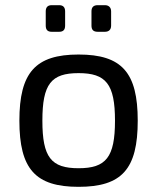

<svg xmlns="http://www.w3.org/2000/svg" viewBox="-20 -710 608 743"><path d="M180 -690C164 -690 157 -681 157 -666V-611C157 -595 164 -587 180 -587H209C225 -587 232 -595 232 -611V-666C232 -681 225 -690 209 -690ZM358 -690C341 -690 334 -681 334 -666V-611C334 -595 341 -587 358 -587H386C401 -587 410 -595 410 -611V-666C410 -681 401 -690 386 -690ZM284 -499C117 -499 55 -429 55 -243C55 -56 117 13 284 13C452 13 513 -56 513 -243C513 -429 452 -499 284 -499ZM284 -427C390 -427 425 -385 425 -243C425 -101 390 -59 284 -59C178 -59 144 -101 144 -243C144 -385 178 -427 284 -427Z"/></svg>

Font: SnT
Style: Regular
Weight: 400
Designer: Natanael Gama
Version: Version 1.001;PS 001.001;hotconv 1.0.70;makeotf.lib2.5.58329